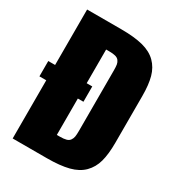

<svg xmlns="http://www.w3.org/2000/svg" viewBox="-191 -927 958 1044"><g transform="rotate(30 288.0 -405.0)"><path d="M48.3 0V-365.2H5.4V-461.4H48.3V-809.6H261.7Q345.2 -809.6 399.2 -795.7Q453.1 -781.7 485.4 -749.5Q517.6 -717.3 530.5 -670.2Q543.5 -623 543.5 -551.3V-259.3Q543.5 -187 530.5 -139.9Q517.6 -92.8 485.4 -60.3Q453.1 -27.8 399.2 -13.9Q345.2 0 262.2 0ZM246.6 -136.7H265.1Q290.5 -136.7 305.4 -140.9Q320.3 -145 327.9 -155.8Q335.4 -166.5 337.6 -179.4Q339.8 -192.4 339.8 -215.8V-595.7Q339.8 -618.7 337.6 -631.6Q335.4 -644.5 327.6 -654.8Q319.8 -665 304.9 -668.9Q290 -672.9 264.6 -672.9H246.6V-461.4H281.7V-365.2H246.6Z"/></g></svg>

Font: Oswald
Style: Heavy
Weight: 800
Designer: Vernon Adams
Foundry: Vernon Adams
Version: 3.0; ttfautohint (v0.95) -l 8 -r 50 -G 200 -x 0 -w "G" -W -c